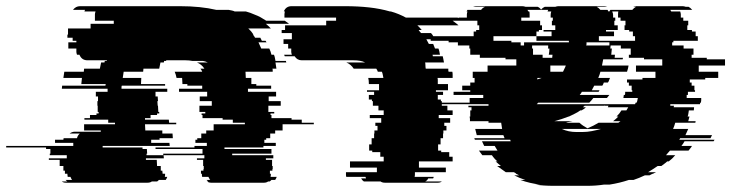

<svg xmlns="http://www.w3.org/2000/svg" viewBox="-170 -591 2365 621"><path d="M806 -194H845V-189H744V-169H720V-159H704V-144H691V-139H685V-129H722V-119H682V-114H556V-109H708V-94H581V-89H714V-79H690V-74H710V-54H712V-44H711V-39H703V-29H706V-27Q706 -22 705 -19H725Q724 -15 720 -9H708Q704 -5 702 -4H697Q692 0 683 0H514Q505 0 500 -4H504Q502 -5 498 -9H510Q508 -11 507 -13.5Q506 -16 504 -19H484Q483 -21 483 -26V-29H480V-39H488V-44H489V-54H487V-74H467V-79H491V-89H359L360 -79H302V-74H337L338 -54H350V-39H355L356 -29H364V-27Q364 -22 363 -19H371Q370 -15 366 -9H344Q340 -5 338 -4H321Q316 0 306 0H44Q35 0 30 -4H48Q46 -5 42 -9H63Q59 -15 58 -19H49Q49 -21 48.5 -23Q48 -25 48 -27V-29H40V-39H35V-54H23V-74H-12V-79H46V-89H-9V-94H-7V-109H-21V-114H-150V-119H67V-129H8V-139H35Q35 -142 36 -144H79Q81 -153 88 -159H55Q63 -165 72 -165H156V-169H102V-189H202V-194H180V-204H103V-209H121V-219H142V-224H149V-229H146V-249H145V-264H147V-279H140V-294H178V-304H30L31 -314H171Q171 -316 171.5 -317Q172 -318 172 -319H93L95 -339H35L38 -359H101L102 -369H153Q154 -374 155 -379Q156 -384 157 -389H168Q168 -391 168.5 -392Q169 -393 169 -394H175Q175 -395 175.5 -395Q176 -395 176 -396H113Q94 -396 87 -414H79Q77 -420 77 -423V-434H51V-454H77V-459H65V-469H48V-479H50V-499H123V-514H198V-524H137V-544Q137 -548 139 -554H103Q103 -555 105 -559H66Q75 -571 89 -571H412Q479 -571 530 -559H570Q575 -558 580 -557Q585 -556 589 -554H625Q633 -552 639.5 -549.5Q646 -547 653 -544Q664 -540 673 -535Q682 -530 691 -524H751Q757 -520 765 -514H690Q695 -510 698.5 -506.5Q702 -503 706 -499H633Q643 -490 650 -479H648Q650 -477 652 -474Q654 -471 655 -469H672Q675 -464 677 -459H689L692 -454H666L675 -434H701Q703 -430 705 -424.5Q707 -419 708 -414H716Q718 -410 719 -404.5Q720 -399 721 -394H755Q755 -391 756 -389H721L724 -369H711Q712 -367 712 -364Q712 -361 712 -359H624Q624 -355 624.5 -349.5Q625 -344 625 -339H643V-319H659V-314H707V-304H632V-294H723V-279H699V-264H738V-249H698V-229H717V-224H705V-219H708V-209H773V-204H806ZM521 -189H622V-194H583V-204H550V-209H485V-219H482V-224H494V-229H475V-249H515V-264H476V-279H500V-294H409V-304H484V-314H436V-319H420V-321Q420 -326 419.5 -330.5Q419 -335 419 -339H401Q399 -350 395 -359H484Q483 -362 481.5 -364.5Q480 -367 478 -369H491Q482 -383 467 -389H502Q498 -391 494.5 -392Q491 -393 486 -394H452Q447 -395 441.5 -395.5Q436 -396 430 -396H368Q368 -395 367.5 -395Q367 -395 367 -394H361Q361 -393 360.5 -392Q360 -391 360 -389H349Q348 -384 347 -379Q346 -374 345 -369H294L293 -359H230L227 -339H287Q287 -335 286.5 -329.5Q286 -324 286 -319H364V-314H224Q223 -312 223 -309Q223 -306 223 -304H371V-294H333V-279H340L341 -264H339L340 -249H341L342 -229H345V-224H338V-219H317V-209H299V-204H376L377 -194H400V-189H299L300 -169H355V-159H388L389 -144H346V-139H319V-129H378L379 -119H162V-114H291V-109H305L306 -94H304V-89H358V-94H485V-109H333V-114H459V-119H499V-129H462V-139H468V-144H481V-159H497V-169H521Z M1294 -524Q1299 -520 1304 -516.5Q1309 -513 1313 -509H1180Q1184 -505 1187.5 -501.5Q1191 -498 1194 -494H1184Q1188 -488 1192 -484H1224Q1228 -480 1231 -474.5Q1234 -469 1237 -464H1209L1217 -449H1231L1237 -434H1248Q1250 -430 1251 -424.5Q1252 -419 1253 -414H1229Q1229 -413 1229.5 -412Q1230 -411 1230 -409H1262Q1263 -405 1264 -399.5Q1265 -394 1266 -389H1205Q1206 -385 1206 -379.5Q1206 -374 1207 -369H1280Q1280 -367 1280 -364Q1280 -361 1281 -359H1293Q1294 -355 1294 -349.5Q1294 -344 1294 -339H1245Q1246 -336 1246 -333Q1246 -330 1246 -327V-319H1279V-299H1240V-294H1263V-284H1246V-269H1256V-264H1259V-249H1277V-234H1294V-219H1249V-209H1286V-194H1267V-184H1274V-169H1264V-159H1263V-144H1255V-124H1247V-104H1257V-99H1283V-84H1294V-69H1185V-49H1272V-34H1172V-27Q1172 -22 1171 -19H1233L1231 -14H1215Q1212 -7 1205 -4H1259Q1254 0 1245 0H1076Q1066 0 1061 -4H1007Q1002 -7 998 -14H1014L1012 -19H950Q949 -21 949 -26V-34H1049V-49H962V-69H1071V-84H1060V-99H1034V-104H1024V-124H1032V-144H1040V-159H1041V-169H1051V-184H1044V-194H1063V-209H1026V-219H1071V-234H1054V-249H1036V-264H1033V-269H1023V-284H1040V-294H1017V-299H1056V-319H1023V-321Q1023 -326 1022.5 -330.5Q1022 -335 1021 -339H1070Q1069 -344 1068 -349.5Q1067 -355 1065 -359H1052Q1051 -363 1047 -369H974Q965 -383 950 -389H1011Q997 -396 973 -396H806Q791 -396 783 -409H751Q749 -413 749 -414H774Q772 -420 772 -423V-434H762V-449H747V-464H774V-484H741V-494H752V-509H885V-524H917V-534H750V-544Q750 -551 752 -554H748Q755 -571 773 -571H946Q988 -571 1024 -567Q1060 -563 1091 -554H1094Q1108 -550 1120 -545Q1132 -540 1143 -534H1310Q1314 -532 1318 -529.5Q1322 -527 1326 -524Z M2175 -379H2090V-359H2153V-339H2111V-334H2061V-324H2067V-314H2076V-299H2078V-294H2055V-284H2051V-274H2098Q2098 -270 2098 -266.5Q2098 -263 2097 -259H2095Q2094 -257 2094 -254H1998V-249H2010Q2010 -248 2009.5 -247Q2009 -246 2009 -244H2075L2074 -234H2058Q2057 -229 2056.5 -224Q2056 -219 2054 -214H2060Q2059 -210 2058 -206.5Q2057 -203 2056 -199H2080Q2080 -198 2079.5 -197Q2079 -196 2079 -194H2014Q2011 -183 2007 -174H2056L2047 -154H2133Q2130 -149 2128 -144H2030L2027 -139H2141L2138 -134H2044Q2042 -130 2039.5 -126.5Q2037 -123 2034 -119H2068Q2066 -115 2063 -111.5Q2060 -108 2057 -104H1997L1984 -89H2014Q2004 -77 1993 -69H1988Q1984 -65 1979 -61.5Q1974 -58 1969 -54H1957Q1950 -49 1942 -44Q1934 -39 1926 -34H1952Q1950 -33 1947.5 -32Q1945 -31 1942 -29H1941Q1939 -28 1936.5 -27Q1934 -26 1931 -24H1916Q1897 -15 1879 -9H1864Q1834 1 1802 6H1784Q1771 8 1757.5 9Q1744 10 1730 10H1620Q1604 10 1589 9Q1574 8 1560 6H1577Q1543 2 1513 -9H1529Q1510 -15 1493 -24H1509Q1506 -26 1503.5 -27Q1501 -28 1499 -29H1500Q1498 -31 1496 -32Q1494 -33 1492 -34H1466Q1459 -39 1452 -44Q1445 -49 1438 -54H1450Q1446 -58 1441.5 -61.5Q1437 -65 1433 -69H1439Q1429 -77 1421 -89H1390L1379 -104H1439L1430 -119H1396Q1394 -123 1392.5 -126.5Q1391 -130 1389 -134H1482Q1482 -135 1480 -139H1366L1364 -144H1462L1458 -154H1372Q1371 -159 1369.5 -164Q1368 -169 1367 -174H1454L1451 -194H1410V-199H1350Q1350 -203 1350 -206.5Q1350 -210 1349 -214H1351V-234H1355V-244H1345V-249H1410V-254H1185V-259H1349V-274H1393V-284H1297V-294H1351V-299H1325V-314H1351V-324H1365V-339H1359V-359H1407V-379H1500V-399H1465V-404H1382V-414H1351V-434H1348V-444H1311V-454H1281V-459H1223V-474H1362V-489H1370V-494H1380V-509H1374V-524H1313V-534H1340V-544Q1340 -548 1342 -554H1339L1342 -559H1386Q1391 -566 1399 -569H1360Q1366 -571 1370 -571H1519Q1524 -571 1530 -569H1569Q1576 -566 1580 -560Q1585 -566 1592 -569H1626Q1632 -571 1636 -571H1784Q1788 -571 1794 -569H1760Q1766 -566 1772 -559H1795L1798 -554H1801L1804 -559H1875Q1881 -566 1887 -569H1878Q1881 -570 1883.5 -570.5Q1886 -571 1889 -571H2038Q2042 -571 2048 -569H2057Q2063 -566 2069 -559H1998L2001 -554H2030Q2032 -548 2032 -544V-534H2040V-524H2056V-509H2053V-494H2068V-489H2080V-474H2087V-459H2008V-454H2004V-444H2041V-434H2073V-414H2067V-404H2116V-399H2175ZM1484 -454H1514V-444H1525V-454H1670V-459H1565V-474H1614V-489H1588V-494H1626V-509H1615V-524H1618V-534H1611V-542Q1611 -545 1611.5 -548Q1612 -551 1613 -554H1601L1603 -559H1536L1539 -554H1542Q1543 -551 1543 -545V-534H1516V-524H1577V-509H1583V-494H1573V-489H1565V-474H1426V-459H1484ZM1830 -554H1810Q1813 -548 1813 -542V-534H1820V-524H1817V-509H1828V-494H1790V-489H1816V-474H1767V-459H1884V-474H1877V-489H1865V-494H1850V-509H1853V-524H1837V-534H1829V-545Q1829 -551 1830 -554ZM1801 -444V-454H1727Q1727 -452 1727 -449Q1727 -446 1726 -444ZM1554 -414H1585V-404H1616L1617 -414H1605Q1606 -419 1606.5 -424Q1607 -429 1607 -434H1602Q1603 -436 1603 -439Q1603 -442 1603 -444H1551V-434H1554ZM1950 -359H1887V-379H1972V-399H1913V-404H1864V-414H1870V-434H1838V-444H1805L1804 -434H1809L1807 -414H1819L1818 -404H1845Q1845 -403 1844.5 -402Q1844 -401 1844 -399H1781Q1780 -394 1779 -389Q1778 -384 1777 -379H1863Q1862 -374 1861 -369Q1860 -364 1858 -359H1772Q1771 -354 1769 -349Q1767 -344 1765 -339H1803Q1801 -335 1801 -334Q1800 -332 1799 -329Q1798 -326 1796 -324H1783Q1782 -322 1781 -319Q1780 -316 1778 -314H1752L1744 -299H1769L1766 -294H1712Q1711 -292 1709 -289Q1707 -286 1705 -284H1801Q1799 -282 1797 -279Q1795 -276 1793 -274H1749Q1746 -270 1743 -266.5Q1740 -263 1736 -259H1571Q1570 -258 1569 -257Q1568 -256 1566 -254H1884Q1886 -258 1886 -259H1889Q1891 -263 1891.5 -266.5Q1892 -270 1893 -274H1846Q1847 -276 1847 -279Q1847 -282 1848 -284H1851Q1852 -286 1852 -289Q1852 -292 1852 -294H1875V-299H1873V-314H1864V-324H1858V-334H1908V-339H1950ZM1610 -359H1651Q1653 -364 1655.5 -368.5Q1658 -373 1660 -379H1610ZM1568 -334Q1572 -335 1575 -336.5Q1578 -338 1582 -339H1568ZM1862 -244H1796Q1798 -248 1798 -249H1786Q1786 -250 1786.5 -250Q1787 -250 1787 -251L1785 -249H1721L1715 -244H1725Q1722 -241 1718.5 -238.5Q1715 -236 1711 -234H1707Q1699 -228 1689.5 -223.5Q1680 -219 1670 -214H1669Q1646 -205 1623 -199H1682Q1677 -198 1672 -197Q1667 -196 1662 -195L1663 -194H1704Q1715 -184 1730 -176Q1750 -184 1766 -194H1830Q1832 -196 1834 -197Q1836 -198 1837 -199H1813Q1818 -203 1822 -206.5Q1826 -210 1830 -214H1824Q1835 -225 1840 -234H1856ZM1713 -164Q1729 -164 1744.5 -167Q1760 -170 1774 -174H1647Q1668 -164 1695 -164Z"/></svg>

Font: Rubik Glitch
Style: Regular
Weight: 400
Designer: Hubert and Fischer, NaN
Foundry: Hubert and Fischer, NaN
Version: Version 2.200